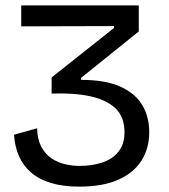

<svg xmlns="http://www.w3.org/2000/svg" viewBox="-20 -680 628 714"><path d="M275 14Q214 14 169.5 0.5Q125 -13 95.5 -38.5Q66 -64 50.5 -99.5Q35 -135 32 -179L118 -203Q119 -162 133.5 -134.5Q148 -107 171 -91.5Q194 -76 221.5 -69.5Q249 -63 276 -63Q322 -63 360 -75.5Q398 -88 420.5 -116Q443 -144 443 -188Q443 -245 409.5 -277Q376 -309 315.5 -322Q255 -335 172 -332V-392L404 -576V-583L59 -582V-660H496V-563L281 -390V-383Q373 -383 428.5 -357.5Q484 -332 509.5 -288.5Q535 -245 535 -189Q535 -128 506 -82.5Q477 -37 419.5 -11.5Q362 14 275 14Z"/></svg>

Font: Bricolage Grotesque 18pt
Style: Regular
Weight: 400
Version: Version 1.001;gftools[0.9.33.dev8+g029e19f]